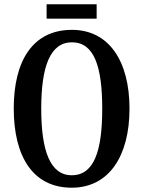

<svg xmlns="http://www.w3.org/2000/svg" viewBox="-20 -864 668 894"><path d="M197 -777H430V-844H197ZM314 10C487 10 583 -137 583 -358C583 -580 487 -725 315 -725C132 -725 44 -580 44 -359C44 -137 132 10 314 10ZM314 -48C213 -48 172 -163 172 -358C172 -553 213 -667 315 -667C419 -667 456 -553 456 -358C456 -163 419 -48 314 -48Z"/></svg>

Font: Noto Serif Sinhala ExtraCondensed SemiBold
Style: Regular
Weight: 600
Width: 2
Designer: Jelle Bosma - Monotype Design Team
Foundry: Monotype Imaging Inc.
Version: Version 2.007